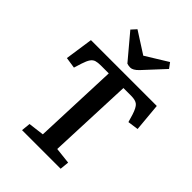

<svg xmlns="http://www.w3.org/2000/svg" viewBox="-269 -1074 1196 1196"><g transform="rotate(45 329.0 -476.5)"><path d="M160 -60 264 -73 286 -632H216Q190 -632 173.5 -627Q157 -622 145.5 -605.5Q134 -589 123 -555L107 -504L34 -515L61 -700H641L658 -514L587 -504L572 -555Q557 -602 539.5 -617Q522 -632 483 -632H415L392 -72L500 -60L494 0H154ZM188 -920 218 -953 360 -862 506 -952 532 -917 407 -782Q378 -752 355 -752Q339 -752 325 -757Z"/></g></svg>

Font: Literata 12pt SemiBold
Style: Italic
Weight: 600
Italic angle: -2°
Designer: Latin by Veronika Burian and Jose Scaglione. Greek by Irene Vlachou. Cyrillic by Vera Evstafieva
Foundry: TypeTogether
Version: Version 3.002